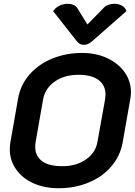

<svg xmlns="http://www.w3.org/2000/svg" viewBox="-20 -990 715 1019"><path d="M32 -198Q32 -216 35 -234L76 -467Q89 -541 138 -596Q187 -651 259.5 -680Q332 -709 416 -709Q490 -709 549 -681.5Q608 -654 641.5 -606.5Q675 -559 675 -501Q675 -484 672 -467L631 -234Q618 -162 571 -107Q524 -52 451 -21.5Q378 9 290 9Q215 9 156 -18Q97 -45 64.5 -92.5Q32 -140 32 -198ZM497 -236 538 -464Q540 -480 540 -488Q540 -537 503.5 -565Q467 -593 396 -593Q322 -593 271 -557.5Q220 -522 209 -464L169 -236Q167 -227 167 -210Q167 -162 203 -135Q239 -108 310 -108Q385 -108 436 -143.5Q487 -179 497 -236ZM531 -949Q540 -959 555.5 -964.5Q571 -970 587 -970Q609 -970 627 -960Q645 -950 651 -931L470 -772Q448 -752 425 -752Q402 -752 387 -772L262 -931Q275 -950 296 -960Q317 -970 340 -970Q356 -970 369 -964.5Q382 -959 389 -949L444 -860Z"/></svg>

Font: K2D
Style: Bold Italic
Weight: 700
Italic angle: -10°
Designer: Katatrad Aksorn Co.,Ltd.
Foundry: Cadson Demak Co.,Ltd.
Version: Version 1.000; ttfautohint (v1.6)